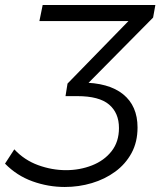

<svg xmlns="http://www.w3.org/2000/svg" viewBox="-114 -545 649 765"><path d="M144 200Q78 200 15.5 177.5Q-47 155 -94 107L-57 50Q-17 93 38 113Q93 133 149 133Q204 133 252.5 114Q301 95 330.5 57.5Q360 20 360 -35Q360 -95 320.5 -128.5Q281 -162 194 -162H147L155 -212L426 -490L432 -461H43L56 -525H505L496 -475L220 -196L192 -216H209Q319 -216 376.5 -169.5Q434 -123 434 -37Q434 21 410 65Q386 109 345 139Q304 169 252 184.5Q200 200 144 200Z"/></svg>

Font: MOST Montserrat
Style: Italic
Weight: 400
Italic angle: -11.3°
Designer: Julieta Ulanovsky
Foundry: Julieta Ulanovsky
Version: Version 8.000;March 11, 2024;FontCreator 15.0.0.2926 64-bit